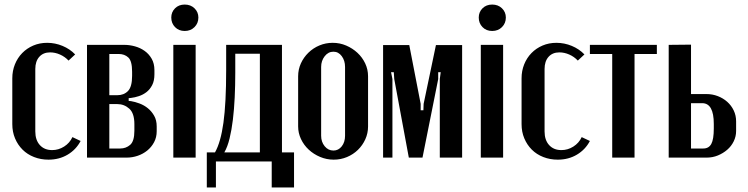

<svg xmlns="http://www.w3.org/2000/svg" viewBox="-20 -692 3286 843"><path d="M34 -348Q34 -381 45.5 -409.5Q57 -438 77.5 -459Q98 -480 126 -492Q154 -504 187 -504Q222 -504 254.5 -490.5Q287 -477 310 -453L281 -426Q265 -443 243.5 -452.5Q222 -462 200 -462Q170 -462 152.5 -442.5Q135 -423 135 -389V-115Q135 -77 155 -55Q175 -33 209 -33Q237 -33 261.5 -48.5Q286 -64 298 -90L334 -73Q314 -35 277 -13Q240 9 193 9Q159 9 129.5 -2.5Q100 -14 79 -35Q58 -56 46 -84.5Q34 -113 34 -147Z M658 -366Q658 -337 648 -318Q638 -299 623 -287.5Q608 -276 590 -270Q572 -264 555 -262L545 -261V-249L555 -248Q573 -245 593 -237.5Q613 -230 629.5 -216.5Q646 -203 657 -183.5Q668 -164 668 -137V-116Q668 -89 656.5 -67.5Q645 -46 626.5 -31Q608 -16 584.5 -8Q561 0 536 0H362V-495H526Q549 -495 572.5 -488.5Q596 -482 615 -468.5Q634 -455 646 -434Q658 -413 658 -384ZM495 -274Q524 -274 542 -292.5Q560 -311 560 -359V-377Q560 -424 543.5 -439.5Q527 -455 501 -455H460V-274ZM570 -147Q570 -195 547.5 -215Q525 -235 495 -235H460V-40H508Q533 -40 551.5 -56Q570 -72 570 -118Z M732 -615Q732 -639 748.5 -655.5Q765 -672 791 -672Q817 -672 834 -655.5Q851 -639 851 -615Q851 -590 834 -573Q817 -556 791 -556Q765 -556 748.5 -573Q732 -590 732 -615ZM839 -495V0H741V-495Z M888 131V-23H924Q949 -67 961 -153Q973 -239 973 -384V-495H1218V-23H1271V131H1173V17H928V131ZM1121 -23V-456H1013V-373Q1013 -317 1010.5 -264.5Q1008 -212 1002.5 -166.5Q997 -121 988 -84Q979 -47 965 -23Z M1441 -504Q1472 -504 1500 -492Q1528 -480 1549.5 -460Q1571 -440 1583.5 -413.5Q1596 -387 1596 -357V-137Q1596 -107 1584 -80.5Q1572 -54 1551.5 -34Q1531 -14 1503.5 -2.5Q1476 9 1445 9Q1414 9 1385.5 -3Q1357 -15 1335.5 -35Q1314 -55 1301.5 -81.5Q1289 -108 1289 -137V-357Q1289 -387 1301 -413.5Q1313 -440 1334 -460.5Q1355 -481 1382.5 -492.5Q1410 -504 1441 -504ZM1444 -465Q1421 -465 1405.5 -445Q1390 -425 1390 -398V-96Q1390 -69 1405.5 -50Q1421 -31 1444 -31Q1466 -31 1480.5 -49.5Q1495 -68 1495 -96V-398Q1495 -426 1480.5 -445.5Q1466 -465 1444 -465Z M2009 0H1911V-345L1915 -375H1904V-345L1835 0H1775L1711 -345L1709 -375H1697L1703 -345V0H1662V-494H1777L1827 -236V-208H1839L1840 -236L1894 -494H2009Z M2082 -615Q2082 -639 2098.5 -655.5Q2115 -672 2141 -672Q2167 -672 2184 -655.5Q2201 -639 2201 -615Q2201 -590 2184 -573Q2167 -556 2141 -556Q2115 -556 2098.5 -573Q2082 -590 2082 -615ZM2189 -495V0H2091V-495Z M2270 -348Q2270 -381 2281.5 -409.5Q2293 -438 2313.5 -459Q2334 -480 2362 -492Q2390 -504 2423 -504Q2458 -504 2490.5 -490.5Q2523 -477 2546 -453L2517 -426Q2501 -443 2479.5 -452.5Q2458 -462 2436 -462Q2406 -462 2388.5 -442.5Q2371 -423 2371 -389V-115Q2371 -77 2391 -55Q2411 -33 2445 -33Q2473 -33 2497.5 -48.5Q2522 -64 2534 -90L2570 -73Q2550 -35 2513 -13Q2476 9 2429 9Q2395 9 2365.5 -2.5Q2336 -14 2315 -35Q2294 -56 2282 -84.5Q2270 -113 2270 -147Z M2864 -455H2766V0H2668V-455H2570V-495H2864Z M3082 -279Q3108 -279 3131.5 -270Q3155 -261 3173 -245Q3191 -229 3201.5 -207Q3212 -185 3212 -159V-117Q3212 -93 3201.5 -71.5Q3191 -50 3173 -34.5Q3155 -19 3132 -9.5Q3109 0 3083 0H2916V-495L3014 -496V-279ZM3114 -148Q3114 -239 3063 -239H3014V-40H3068Q3092 -40 3103 -60Q3114 -80 3114 -128Z"/></svg>

Font: Moniqa Paragraph
Style: Bold
Weight: 700
Designer: Rajesh Rajput
Foundry: Rajesh Rajput
Version: Version 1.000